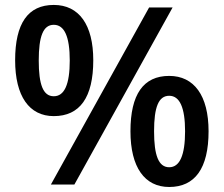

<svg xmlns="http://www.w3.org/2000/svg" viewBox="-20 -744 902 774"><path d="M136.2 -500C136.2 -597.2 153.8 -644 196.8 -644C239.7 -644 261.2 -596.2 261.2 -500C261.2 -403.8 239.7 -356 196.8 -356C153.8 -356 136.2 -402.8 136.2 -500ZM356 -501C356 -644 298.8 -724.1 196.8 -724.1C92.8 -724.1 41 -649.9 41 -501C41 -356.4 97.7 -275.9 196.8 -275.9C301.8 -275.9 356 -351.1 356 -501ZM601.1 -214.8C601.1 -312 619.1 -357.9 662.1 -357.9C704.6 -357.9 726.1 -310.1 726.1 -214.8C726.1 -118.2 704.6 -69.8 662.1 -69.8C619.1 -69.8 601.1 -117.7 601.1 -214.8ZM820.8 -214.8C820.8 -358.9 762.2 -438 662.1 -438C558.1 -438 505.9 -363.8 505.9 -214.8C505.9 -69.8 563 9.8 662.1 9.8C765.6 9.8 820.8 -64.9 820.8 -214.8ZM581.1 -713.9 185.1 0H279.8L675.8 -713.9Z"/></svg>

Font: Sahel SemiBold
Style: Bold
Weight: 600
Foundry: Saber Rastikerdar (saber.rastikerdar@gmail.com)
Version: Version 3.4.0